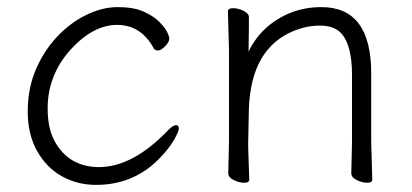

<svg xmlns="http://www.w3.org/2000/svg" viewBox="-20 -504 1158 540"><path d="M475 -152Q483 -152 483 -143Q483 -134 468.5 -109Q454 -84 425 -55Q354 16 250 16Q198 16 154.5 -8Q111 -32 84.5 -79Q58 -126 58 -190Q58 -254 80 -306.5Q102 -359 139 -399Q176 -439 221.5 -461.5Q267 -484 311 -484Q355 -484 382.5 -472Q410 -460 426 -444.5Q442 -429 449 -416Q456 -403 456 -394.5Q456 -386 444.5 -374Q433 -362 424.5 -362Q416 -362 413 -367Q377 -434 309.5 -434Q242 -434 178 -364Q114 -292 114 -199Q114 -142 134.5 -105.5Q155 -69 186.5 -51.5Q218 -34 258 -34Q354 -34 454 -139Q467 -152 475 -152Z M968 -17 970 -105V-294Q970 -382 936 -414Q916 -432 879.5 -432Q843 -432 806 -417Q686 -368 680 -198Q679 -149 678 -105V-91Q678 -91 681 1Q681 10 667 10Q653 10 637.5 2.5Q622 -5 622 -17L624 -105V-365L621 -472Q621 -481 635.5 -481Q650 -481 665 -473.5Q680 -466 680 -456V-428Q680 -411 679.5 -392Q679 -373 679 -359Q717 -437 802 -470Q841 -484 884 -484Q1024 -484 1024 -298V-105L1027 1Q1027 10 1013 10Q999 10 983.5 2.5Q968 -5 968 -17Z"/></svg>

Font: ToneOZ-Pinyin-WenKai-Light
Style: Light
Weight: 300
Designer: Fontworks Inc.
Foundry: ToneOZ
Version: Version 0.240331